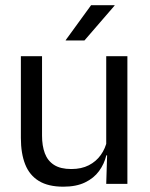

<svg xmlns="http://www.w3.org/2000/svg" viewBox="-20 -703 573 734"><path d="M59.8 -488.2H140.7V-184.5Q140.7 -145.8 151.4 -117Q162.1 -88.3 186.6 -72.6Q211.2 -56.8 252.5 -56.8Q291.5 -56.8 319.6 -71.3Q347.7 -85.7 365.4 -110.7Q383.1 -135.6 389.6 -166.8L404.1 -109.3H386.5Q378.8 -76.7 358.8 -49.2Q338.8 -21.8 305.1 -5.6Q271.4 10.7 222.1 10.7Q164.4 10.7 128.6 -11.2Q92.8 -33 76.3 -74.7Q59.8 -116.3 59.8 -175.7ZM386.1 -488.2H467V0H386.1L389.7 -117.2L386.1 -121.9ZM231.2 -549.7 328.2 -683.1H418.1V-681.7L302.9 -548.4H231.2Z"/></svg>

Font: Anek Kannada Medium
Style: Regular
Weight: 500
Designer: Vaishnavi Murthy, Maithili Shingre (Kannada) & Yesha Goshar (Latin)
Foundry: Ek Type
Version: Version 1.003